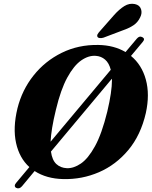

<svg xmlns="http://www.w3.org/2000/svg" viewBox="-20 -957 823 1040"><path d="M67.5 60.5Q60.5 57 60.2 49.5Q60 42 67 34L139 -52Q85 -101 67 -182.5Q49 -264 74.5 -370Q99.5 -470 161.8 -548.2Q224 -626.5 314.5 -671Q405 -715.5 513 -713.5Q597.5 -712 660 -675L721 -747.5Q735 -764.5 751.5 -755.5Q767.5 -747 753.5 -730.5L689.5 -654Q748 -606 770 -525.8Q792 -445.5 770 -345Q742.5 -225 675.2 -144.5Q608 -64 516 -24.2Q424 15.5 322.5 13Q231.5 11 167.5 -30.5L99 52Q84 69 67.5 60.5ZM283 -363Q269.5 -308 262.5 -265Q255.5 -222 254 -189.5L580 -579Q570.5 -616 549.2 -634.2Q528 -652.5 499 -654.5Q460 -657.5 420 -629.8Q380 -602 344.5 -537Q309 -472 283 -363ZM342 -46Q379 -44.5 418.2 -71.2Q457.5 -98 494.5 -165Q531.5 -232 561 -352Q574 -407 580.2 -449.5Q586.5 -492 586.5 -524.5Q586.5 -524.5 586 -530.5L256 -136Q262.5 -89.5 285.2 -68.5Q308 -47.5 342 -46ZM597.5 -875Q626 -907 653.5 -924Q681 -941 710.5 -935Q736.5 -929.5 743.8 -907.8Q751 -886 739.5 -863.5Q727 -836.5 703.5 -820.5Q680 -804.5 643.5 -792L540.5 -753Q531 -750 521.2 -750.8Q511.5 -751.5 508 -757.5Q504.5 -764.5 509 -772.2Q513.5 -780 521 -788Z"/></svg>

Font: Fraunces 9pt S000
Style: Bold Italic
Weight: 700
Italic angle: -16°
Version: Version 1.000; ttfautohint (v1.8.3)